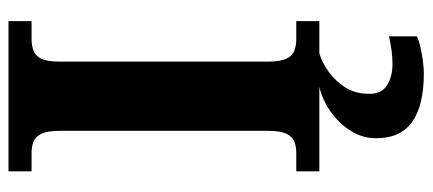

<svg xmlns="http://www.w3.org/2000/svg" viewBox="-296 -458 994 441"><g transform="rotate(-90 200.5 -237.0)"><path d="M28 0V-53H70Q84.6 -53 96.3 -57.5Q108 -62 114.5 -76Q121 -90 121 -118V-596Q121 -624.9 114.3 -638.4Q107.6 -652 96.3 -656.5Q85 -661 70 -661H28V-714H373V-661H331Q317.1 -661 305 -656.5Q293 -652 286.5 -638.5Q280 -624.9 280 -596V-118Q280 -90 286.5 -76Q293 -62 305 -57.5Q317.1 -53 331 -53H373V0ZM253 240Q180 240 142 213.5Q104 187 104 130Q104 99 121 72Q138 45 165 26Q192 7 222 0H299Q278 6 256.5 21.5Q235 37 220.5 60Q206 83 206 115Q206 142.8 225.5 155.4Q245 168 275 168Q289 168 304.5 166Q320 164 338 160V224Q328 229 312 232.5Q296 236 280 238Q264 240 253 240Z"/></g></svg>

Font: Noto Serif Kannada
Style: Regular
Weight: 400
Designer: Universal Thirst, Indian Type Foundry and the Monotype Design Team
Foundry: Monotype Imaging Inc.
Version: Version 2.003